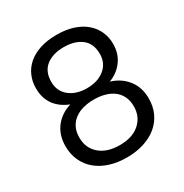

<svg xmlns="http://www.w3.org/2000/svg" viewBox="-174 -869 978 1023"><g transform="rotate(-30 315.5 -357.0)"><path d="M194 -376Q138 -398 108 -439.5Q78 -481 78 -542Q78 -582 93 -617Q108 -652 137.5 -678Q167 -704 211.5 -719Q256 -734 315 -734Q374 -734 418.5 -719Q463 -704 493 -677.5Q523 -651 538 -616Q553 -581 553 -542Q553 -483 522 -440Q491 -397 437 -376Q499 -357 535.5 -310Q572 -263 572 -195Q572 -146 553.5 -106Q535 -66 501 -38Q467 -10 419.5 5Q372 20 315 20Q258 20 211 5Q164 -10 130.5 -38Q97 -66 78.5 -106Q60 -146 60 -195Q60 -264 96.5 -311Q133 -358 194 -376ZM315 -406Q382 -406 423.5 -440Q465 -474 465 -531Q465 -594 424.5 -626Q384 -658 315 -658Q248 -658 207 -626Q166 -594 166 -530Q166 -473 207.5 -439.5Q249 -406 315 -406ZM315 -336Q280 -336 249.5 -328Q219 -320 196 -303Q173 -286 160 -260Q147 -234 147 -198Q147 -134 192 -95Q237 -56 315 -56Q393 -56 437.5 -95.5Q482 -135 482 -198Q482 -233 469.5 -259Q457 -285 434.5 -302Q412 -319 381.5 -327.5Q351 -336 315 -336Z"/></g></svg>

Font: Poppins
Style: Regular
Weight: 400
Designer: Ninad Kale (Devanagari), Jonny Pinhorn (Latin)
Foundry: Indian Type Foundry
Version: Version 3.002 2017